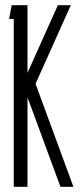

<svg xmlns="http://www.w3.org/2000/svg" viewBox="-20 -720 323 740"><path d="M213 0 86 -345V0H33V-647H15L25 -700H86V-439L203 -700H253L117 -397L263 0Z"/></svg>

Font: Karantina Light
Style: Regular
Weight: 300
Designer: Rony Koch
Foundry: Rony Koch
Version: Version 1.000; ttfautohint (v1.8.3)